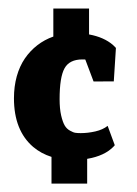

<svg xmlns="http://www.w3.org/2000/svg" viewBox="-20 -368 322 450"><path d="M249 -27.7 232.3 -73Q221 -64 203.5 -60Q186 -56 169.3 -56Q162 -56 157 -56.7Q152 -57.3 144.2 -61.7Q136.3 -66 131.7 -73.8Q127 -81.7 123.3 -97.5Q119.7 -113.3 119.7 -135.7Q119.7 -187 131.2 -207.8Q142.7 -228.7 173 -228.7Q173.7 -228.7 174.2 -228.7Q174.7 -228.7 175.3 -228.7Q176 -228.7 176.5 -228.7Q177 -228.7 177.7 -228.7Q178.3 -228.7 178.8 -228.7Q179.3 -228.7 180 -228.3L199.3 -177L246.7 -177.3L251.7 -255.7Q251.7 -255.7 244.7 -262.7Q223.3 -281 188.7 -287.3V-348H105V-282.3Q84.3 -275 67.5 -262Q50.7 -249 38.3 -231Q26 -213 19.3 -189.2Q12.7 -165.3 12.7 -137.7Q12.7 -62.3 57.7 -23.7Q76.3 -8 100.7 -0.3V62.3H184.3V4.3Q225.7 -2.7 246.7 -25Q249 -27.3 249 -27.7Z"/></svg>

Font: Jomhuria
Style: Regular
Weight: 400
Designer: Arabic design by Kourosh Beigpour, Latin design by Eben Sorkin, engineering by Lasse Fister and Khaled Hosney
Version: Version 1.0010